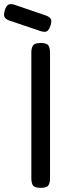

<svg xmlns="http://www.w3.org/2000/svg" viewBox="-88 -895 325 925"><path d="M108 10Q78 10 70.5 -2Q63 -14 63 -36V-643Q63 -663 71 -675.5Q79 -688 109 -688Q138 -688 145.5 -675.5Q153 -663 153 -642V-35Q153 -14 145 -2Q137 10 108 10ZM108 -745 -43 -796Q-62 -803 -66.5 -813.5Q-71 -824 -65 -845Q-58 -867 -48 -872.5Q-38 -878 -18 -872L134 -820Q153 -813 157.5 -802Q162 -791 155 -771Q147 -749 137.5 -744Q128 -739 108 -745Z"/></svg>

Font: Fredoka
Style: Regular
Weight: 400
Designer: Ben Nathan
Foundry: Milena B. Brandão, Ben Nathan
Version: Version 2.001